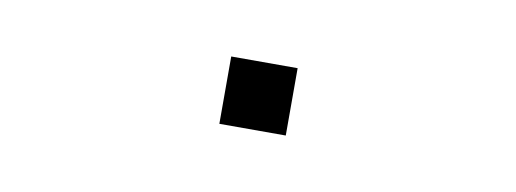

<svg xmlns="http://www.w3.org/2000/svg" viewBox="-26 -487 551 205"><g transform="rotate(10 250.0 -384.5)"><path d="M286 -348H214V-421H286Z"/></g></svg>

Font: Inria Sans Light
Style: Regular
Weight: 300
Designer: Black Foundry Team
Foundry: Black Foundry
Version: Version 1.2; ttfautohint (v1.8.3)